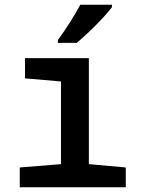

<svg xmlns="http://www.w3.org/2000/svg" viewBox="-20 -786 603 806"><path d="M63 0V-83L236 -97V-444L85 -457V-542H353V-97L508 -83V0ZM223 -618Q248 -652 273.5 -692Q299 -732 317 -766H450V-756Q436 -737 410 -709Q384 -681 354.5 -653Q325 -625 302 -606H223Z"/></svg>

Font: Noto Sans Mono SemiCondensed SemiBold
Style: Regular
Weight: 600
Width: 4
Designer: Monotype Design Team
Foundry: Monotype Imaging Inc.
Version: Version 2.014; ttfautohint (v1.8.4.7-5d5b)